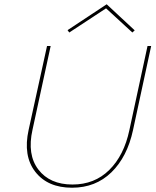

<svg xmlns="http://www.w3.org/2000/svg" viewBox="-20 -873 731 898"><path d="M476 -834 304 -721 296 -732 479 -853 610 -731 599 -721ZM670 -658H687L602 -264Q575 -139 501 -67Q427 5 317 5Q203 5 145 -69.5Q87 -144 114 -266L200 -658H217L132 -266Q106 -150 159.5 -80Q213 -10 319 -10Q422 -10 491 -78Q560 -146 585 -264Z"/></svg>

Font: EauTestText Thin
Style: Italic
Weight: 250
Italic angle: -12°
Designer: Christian Thalmann (Catharsis Fonts)
Version: Version 0.001;PS 000.001;hotconv 1.0.88;makeotf.lib2.5.64775